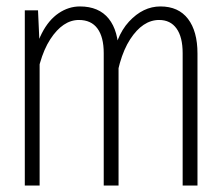

<svg xmlns="http://www.w3.org/2000/svg" viewBox="-20 -576 690 596"><path d="M547 0V-411Q547 -461 528 -487.5Q509 -514 474 -514Q423 -514 384 -454Q345 -394 334 -278L326 -372Q337 -462 380.5 -509Q424 -556 478 -556Q534 -556 563.5 -517.5Q593 -479 593 -410V0ZM57 0V-544H98L103 -433V0ZM302 0V-411Q302 -461 282.5 -487.5Q263 -514 225 -514Q175 -514 136 -454Q97 -394 86 -278L81 -372Q89 -432 110 -473Q131 -514 162 -535Q193 -556 228 -556Q287 -556 317.5 -518Q348 -480 348 -410V0Z"/></svg>

Font: Azeret Mono Thin
Style: Regular
Weight: 100
Designer: Martin Vácha
Foundry: Displaay
Version: Version 1.002